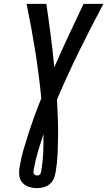

<svg xmlns="http://www.w3.org/2000/svg" viewBox="-20 -755 553 990"><path d="M172 215Q150 215 129.5 208.5Q109 202 95.5 187Q82 172 79.5 150.5Q77 129 81 107Q88 62 101 17.5Q114 -27 128.5 -71.5Q143 -116 159 -160Q175 -204 193 -248Q181 -371 161.5 -493Q142 -615 117 -735H219Q231 -654 241.5 -572.5Q252 -491 260 -408Q296 -491 334 -572.5Q372 -654 411 -735H513Q448 -613 387.5 -490Q327 -367 274 -242Q276 -196 278 -149.5Q280 -103 279.5 -56.5Q279 -10 277 37.5Q275 85 267 132Q264 149 257.5 165.5Q251 182 237.5 193.5Q224 205 206.5 210Q189 215 172 215ZM172 150Q176 150 180.5 148Q185 146 187.5 142.5Q190 139 191 134.5Q192 130 193 126Q201 78 203 30.5Q205 -17 204 -64Q189 -18 175.5 27.5Q162 73 154 119Q153 124 152.5 130Q152 136 154.5 140.5Q157 145 162 147.5Q167 150 172 150Z"/></svg>

Font: Iosevka SS18 Semibold
Style: Italic
Weight: 600
Italic angle: -9°
Monospace: yes
Designer: Belleve Invis
Foundry: Belleve Invis
Version: Version 25.1.1; ttfautohint (v1.8.4)